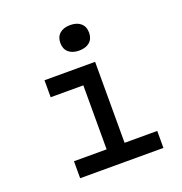

<svg xmlns="http://www.w3.org/2000/svg" viewBox="-148 -976 1046 1105"><g transform="rotate(-20 375.0 -424.0)"><path d="M465 -600V-104H665V0H155V-104H355V-496H155V-600ZM314 -770Q314 -807 337.5 -827.5Q361 -848 402 -848Q443 -848 466.5 -827.5Q490 -807 490 -770Q490 -733 466.5 -712.5Q443 -692 402 -692Q361 -692 337.5 -712.5Q314 -733 314 -770Z"/></g></svg>

Font: Martian Mono sWd Rg
Style: Regular
Weight: 400
Width: 6
Monospace: yes
Designer: Roman Shamin
Foundry: Evil Martians
Version: Version 1.000